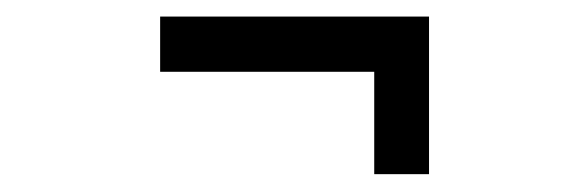

<svg xmlns="http://www.w3.org/2000/svg" viewBox="-20 -356 690 226"><path d="M420.5 -151V-336.5H485V-151ZM168.5 -271.5V-336.5H461V-271.5Z"/></svg>

Font: Trispace Thin Light
Style: Regular
Weight: 300
Version: Version 1.210